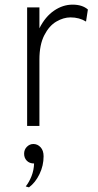

<svg xmlns="http://www.w3.org/2000/svg" viewBox="-20 -543 423 828"><path d="M97 -511H150V-421Q175 -471 213 -497Q251 -523 293 -523Q335 -523 359 -502L351 -450Q322 -468 284 -468Q254 -468 223 -450Q192 -432 171 -391Q150 -350 150 -286V0H97ZM127 162Q107 162 95.5 150Q84 138 84 120Q84 102 96 90Q108 78 124 78Q142 78 155 92Q168 106 168 131Q168 171 150.5 207.5Q133 244 105 265L91 261Q106 242 116 216.5Q126 191 127 162Z"/></svg>

Font: Overpass ExtraLight
Style: Regular
Weight: 200
Designer: Delve Withrington, Thomas Jockin
Foundry: Delve Fonts
Version: Version 3.000;DELV;Overpass